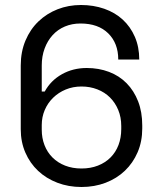

<svg xmlns="http://www.w3.org/2000/svg" viewBox="-20 -734 652 768"><path d="M453 -496Q453 -561 413 -600.5Q373 -640 302 -640Q268 -640 239.5 -628Q211 -616 190.5 -593.5Q170 -571 158.5 -540Q147 -509 147 -472V-368H159Q183 -412 227.5 -437Q272 -462 327 -462Q375 -462 416 -446.5Q457 -431 486.5 -401Q516 -371 532.5 -328.5Q549 -286 549 -232V-220Q549 -168 530.5 -125Q512 -82 479.5 -51Q447 -20 402.5 -3Q358 14 306 14Q254 14 209.5 -3Q165 -20 132.5 -50.5Q100 -81 81.5 -123.5Q63 -166 63 -217V-472Q63 -527 82 -572Q101 -617 134 -648.5Q167 -680 210.5 -697Q254 -714 304 -714Q354 -714 397 -699Q440 -684 471 -655.5Q502 -627 519.5 -586.5Q537 -546 537 -496ZM306 -60Q342 -60 371.5 -71.5Q401 -83 422 -104Q443 -125 454 -154Q465 -183 465 -218V-230Q465 -265 453 -294Q441 -323 420 -344Q399 -365 369.5 -376.5Q340 -388 306 -388Q272 -388 243 -376Q214 -364 192.5 -343Q171 -322 159 -294Q147 -266 147 -234V-215Q147 -182 158 -153.5Q169 -125 190 -104Q211 -83 240.5 -71.5Q270 -60 306 -60Z"/></svg>

Font: Space Mono
Style: Regular
Weight: 400
Monospace: yes
Designer: Colophon Foundry / Benjamin Critton
Foundry: Colophon Foundry
Version: Version 1.000;PS 1.003;hotconv 1.0.81;makeotf.lib2.5.63406